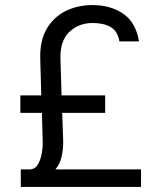

<svg xmlns="http://www.w3.org/2000/svg" viewBox="-20 -737 647 757"><path d="M528 -573.7H450.7Q444.3 -613.7 416.8 -630Q389.3 -646.3 345.3 -646.3Q290.3 -646.3 253.3 -611Q216.3 -575.7 218.3 -505.3L222.7 -361H394.7V-292H225.3L229 -184.3Q230 -151 223 -120Q216 -89 198.3 -69H536V0H62V-69H99Q119 -70.7 129.7 -89Q140.3 -107.3 144.8 -133.2Q149.3 -159 148.3 -181.3L145.3 -292H60.3V-361H142.7L138.7 -505.3Q136.7 -576.3 164 -623.2Q191.3 -670 238.8 -693.5Q286.3 -717 344 -717Q416.7 -717 466.3 -682.5Q516 -648 528 -573.7Z"/></svg>

Font: Asta Sans Light
Style: Regular
Weight: 300
Designer: 42dot
Version: Version 1.000